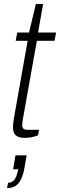

<svg xmlns="http://www.w3.org/2000/svg" viewBox="-20 -692 306 979"><path d="M108 11Q85 11 71 4.5Q57 -2 51.5 -14Q46 -26 46 -44Q46 -53 47.5 -63Q49 -73 50 -84L121 -484H60L68 -526H128L163 -672H200L174 -526H266L258 -484H168L97 -87Q96 -78 94.5 -69.5Q93 -61 93 -55Q93 -42 99.5 -36Q106 -30 123 -30H179L174 -2Q164 2 152.5 5Q141 8 129 9.5Q117 11 108 11ZM16 267 21 240Q42 240 54 223.5Q66 207 73 171H47L59 100H116L105 162Q99 198 87.5 221.5Q76 245 59 256Q42 267 16 267Z"/></svg>

Font: Archivo SemiCondensed Thin
Style: Italic
Weight: 250
Width: 4
Italic angle: -10°
Designer: Hector Gatti
Foundry: Omnibus-Type
Version: Version 2.001